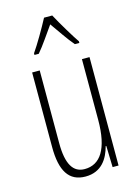

<svg xmlns="http://www.w3.org/2000/svg" viewBox="-118 -829 653 905"><g transform="rotate(-15 209.0 -377.0)"><path d="M229 -764H189C166 -720 124 -648 100 -614V-606H121C148 -637 183 -690 209 -726C237 -687 269 -638 297 -606H319V-614C302 -638 254 -717 229 -764ZM348 -529H311V-233C311 -90 266 -25 190 -25C135 -25 105 -70 105 -174V-529H68V-165C68 -49 104 10 185 10C264 10 298 -47 313 -104H316L319 0H348Z"/></g></svg>

Font: Noto Sans Myanmar ExtraCondensed ExtraLight
Style: Regular
Weight: 200
Width: 2
Designer: Monotype Design Team
Foundry: Monotype Imaging Inc.
Version: Version 2.107